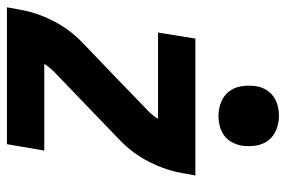

<svg xmlns="http://www.w3.org/2000/svg" viewBox="-152 -652 805 540"><g transform="rotate(90 250.0 -382.5)"><path d="M1 0 7 -33Q15 -82 39 -129.5Q63 -177 102 -214L195 -303L287 -392Q295 -399 302 -407.5Q309 -416 315 -425H72L89 -530H474L468 -497Q460 -448 436 -400.5Q412 -353 373 -316L188 -138Q180 -131 173 -122.5Q166 -114 160 -105H404L386 0ZM306 -595Q286 -595 267.5 -602.5Q249 -610 237.5 -625Q226 -640 223 -660Q220 -680 223 -701Q225 -715 232.5 -728Q240 -741 252 -749.5Q264 -758 278 -761.5Q292 -765 306 -765Q327 -765 345.5 -757.5Q364 -750 375.5 -735Q387 -720 390 -700Q393 -680 390 -659Q387 -645 380 -632Q373 -619 361 -610.5Q349 -602 334.5 -598.5Q320 -595 306 -595Z"/></g></svg>

Font: Iosevka Curly XBdObl
Style: Regular
Weight: 800
Italic angle: -9°
Monospace: yes
Designer: Belleve Invis
Foundry: Belleve Invis
Version: Version 11.1.0; ttfautohint (v1.8.3)